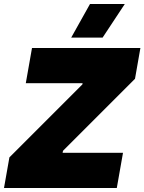

<svg xmlns="http://www.w3.org/2000/svg" viewBox="-44 -940 722 960"><path d="M-24 0H540L571 -176H269L271 -186L631 -546L658 -700H116L85 -524H369L368 -518L3 -153ZM580 -920H406L312 -752H469Z"/></svg>

Font: Fixel Display 20240404 Black
Style: Italic
Weight: 900
Italic angle: -10°
Designer: AlfaBravo + MacPaw
Foundry: Kyrylo Tkachov, Marchela Mozhyna, Serhii Makarenko, Maria Weinstein, Zakhar Kryvoshyya
Version: Version 1.211;Glyphs 3.2 (3225)